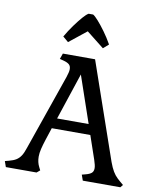

<svg xmlns="http://www.w3.org/2000/svg" viewBox="-118 -1054 927 1133"><g transform="rotate(10 345.0 -488.0)"><path d="M-4 0 -16 -34 7 -40Q34 -47 50 -57Q66 -67 77.5 -84.5Q89 -102 99 -133L256 -585Q261 -601 264 -612.5Q267 -624 267 -634Q267 -653 256 -662.5Q245 -672 222 -678L199 -684L211 -718H404L605 -138Q617 -105 629.5 -84Q642 -63 658 -48Q674 -33 695 -16L682 0H457L445 -34L468 -40Q491 -46 502 -55.5Q513 -65 513 -84Q513 -94 510 -105.5Q507 -117 502 -133L454 -273H223L199 -200Q188 -166 182 -141Q176 -116 176 -95Q176 -61 190 -34L199 -16L180 0ZM244 -335H433L337 -615ZM229 -790 196 -818Q218 -856 242 -889Q266 -922 286.5 -945.5Q307 -969 320 -976H347Q358 -970 378.5 -947Q399 -924 423.5 -890.5Q448 -857 470 -818L438 -790L333 -873Z"/></g></svg>

Font: Gabriela
Style: Regular
Weight: 400
Designer: Eduardo Rodriguez Tunni
Foundry: Eduardo Rodriguez Tunni
Version: Version 2.001;gftools[0.9.26]